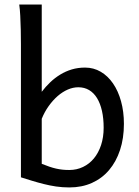

<svg xmlns="http://www.w3.org/2000/svg" viewBox="-20 -801 604 833"><path d="M70.8 -551.8Q70.8 -578.1 70.8 -609.4Q70.8 -640.6 70.1 -672.1Q69.3 -703.6 67.9 -732.2Q66.4 -760.7 63.5 -781.2H161.1V-402.8Q178.2 -425.3 198.2 -444.3Q218.3 -463.4 241.5 -477.5Q264.6 -491.7 291.5 -499.8Q318.4 -507.8 349.1 -507.8Q386.2 -507.8 417 -489.7Q447.8 -471.7 470.2 -439.2Q492.7 -406.7 505.1 -361.8Q517.6 -316.9 517.6 -263.7Q517.6 -200.7 500.7 -149.9Q483.9 -99.1 453.1 -63Q422.4 -26.9 378.7 -7.3Q335 12.2 280.8 12.2Q251 12.2 223.1 8.1Q195.3 3.9 169.2 -2.7Q143.1 -9.3 118.7 -16.8Q94.2 -24.4 70.8 -31.7ZM280.8 -63.5Q313 -63.5 340.3 -76.7Q367.7 -89.8 387.5 -113.8Q407.2 -137.7 418.5 -171.6Q429.7 -205.6 429.7 -246.6Q429.7 -287.1 422.4 -319.8Q415 -352.5 401.1 -375.2Q387.2 -397.9 366.7 -410.2Q346.2 -422.4 319.8 -422.4Q296.9 -422.4 273.9 -412.4Q251 -402.3 230.2 -384.3Q209.5 -366.2 191.4 -341.1Q173.3 -315.9 161.1 -285.6V-90.3Q179.2 -83 194.1 -77.9Q209 -72.8 223.1 -69.6Q237.3 -66.4 251.2 -64.9Q265.1 -63.5 280.8 -63.5Z"/></svg>

Font: Andika DR AuSIL
Style: Regular
Weight: 400
Designer: Annie Olsen & Victor Gaultney
Foundry: SIL International
Version: Version 0.003